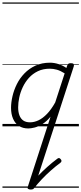

<svg xmlns="http://www.w3.org/2000/svg" viewBox="-20 -1030 663 1565"><path d="M258 504Q251 513 240.5 510.5Q230 508 224.5 499Q219 490 227 480Q254 441 289.5 404Q325 367 365 331Q405 295 448 263Q456 257 462.5 258.5Q469 260 476 269Q482 276 481 283.5Q480 291 472 297Q434 325 395 359.5Q356 394 321 431Q286 468 258 504ZM210 17Q166 17 134.5 -3.5Q103 -24 86.5 -62Q70 -100 70 -151Q70 -194 81.5 -244.5Q93 -295 117 -343.5Q141 -392 179 -431.5Q217 -471 269 -495Q321 -519 388 -519Q422 -519 457.5 -507.5Q493 -496 521 -476L527 -494Q531 -506 537.5 -510.5Q544 -515 558 -515Q576 -515 580.5 -507.5Q585 -500 581 -488L261 496Q257 506 251 510.5Q245 515 230 515Q218 515 210 510Q202 505 206 494L392 -79Q360 -40 326 -19Q292 2 262 9.5Q232 17 210 17ZM128 -155Q128 -117 138.5 -89.5Q149 -62 170 -47.5Q191 -33 225 -33Q259 -33 294 -49.5Q329 -66 363.5 -102Q398 -138 430 -195L507 -432Q472 -454 443 -462Q414 -470 386 -470Q331 -470 288.5 -449.5Q246 -429 215.5 -395Q185 -361 165.5 -319.5Q146 -278 137 -235.5Q128 -193 128 -155ZM0 490H623V500H0ZM0 -20H623V0H0ZM0 -505H623V-500H0ZM0 -1010H623V-1000H0Z"/></svg>

Font: Playwrite RO Guides
Style: Regular
Weight: 400
Designer: Veronika Burian, José Scaglione
Foundry: TypeTogether
Version: Version 1.003